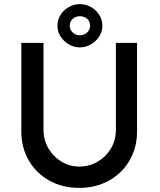

<svg xmlns="http://www.w3.org/2000/svg" viewBox="-20 -910 780 936"><path d="M84 -269V-701H192V-278Q192 -227 216 -186.5Q240 -146 279.5 -122Q319 -98 366 -98Q416 -98 456.5 -122Q497 -146 521 -186.5Q545 -227 545 -278V-701H648V-269Q648 -190 611.5 -127.5Q575 -65 511 -29.5Q447 6 366 6Q285 6 221 -29.5Q157 -65 120.5 -127.5Q84 -190 84 -269ZM260 -784Q260 -814 275.5 -838Q291 -862 316 -876Q341 -890 369 -890Q398 -890 423 -876Q448 -862 463.5 -838Q479 -814 479 -784Q479 -756 463.5 -732Q448 -708 423 -693.5Q398 -679 369 -679Q341 -679 316 -693.5Q291 -708 275.5 -732Q260 -756 260 -784ZM419 -784Q419 -807 404 -819Q389 -831 369 -831Q349 -831 334.5 -818Q320 -805 320 -784Q320 -765 334.5 -751.5Q349 -738 369 -738Q390 -738 404.5 -751.5Q419 -765 419 -784Z"/></svg>

Font: Our Lexend
Style: Regular
Weight: 400
Designer: Bonnie Shaver-Troup, Thomas Jockin
Foundry: Lexend
Version: Version 1.007